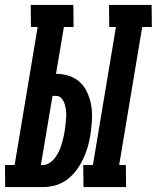

<svg xmlns="http://www.w3.org/2000/svg" viewBox="-62 -755 633 775"><path d="M275 0 274 -89H313L406 -646H379L378 -735H550L551 -646H512L419 -89H446L447 0ZM-41 0 -42 -89H-3L90 -646H63L62 -735H234L235 -646H196L164 -457Q193 -457 219 -448Q245 -439 263.5 -420.5Q282 -402 292.5 -376.5Q303 -351 307 -324Q311 -297 309 -268Q307 -239 303 -211Q299 -186 292 -161.5Q285 -137 273.5 -113Q262 -89 246 -67.5Q230 -46 208.5 -30Q187 -14 162 -7Q137 0 112 0ZM111 -89Q125 -89 138 -97.5Q151 -106 160 -118Q169 -130 175.5 -143.5Q182 -157 186 -170.5Q190 -184 193.5 -198Q197 -212 199 -226Q201 -240 202.5 -253.5Q204 -267 205 -281Q206 -295 204.5 -308.5Q203 -322 199 -335Q195 -348 186.5 -358Q178 -368 164 -368H150L103 -89Z"/></svg>

Font: Iosevka Curly Slab Extrabold
Style: Italic
Weight: 800
Italic angle: -9°
Monospace: yes
Designer: Belleve Invis
Foundry: Belleve Invis
Version: Version 22.1.2; ttfautohint (v1.8.4)